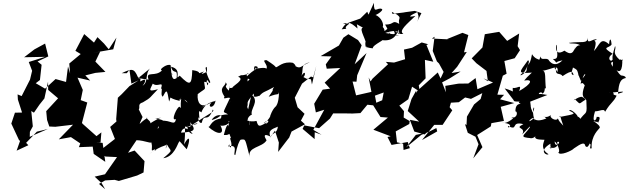

<svg xmlns="http://www.w3.org/2000/svg" viewBox="-20 -1022 4501 1375"><path d="M700 -1 706 -74 671 -47 571 -136 567 -142 605 -288 558 -305 573 -378 535 -466 626 -445 591 -482 663 -500 735 -507 663 -581 697 -652 648 -644 791 -669 814 -753 759 -669 725 -710 678 -756 653 -717 583 -778 520 -658 558 -635 476 -567 482 -496 467 -546 453 -435 378 -456 303 -387 236 -426 266 -449 278 -558 249 -582 326 -618 303 -710 226 -668 153 -612 304 -615 186 -578 210 -515 195 -452 135 -334 106 -346 108 -309 138 -216 87 -215 61 -137 117 -17 124 -14 99 57 183 18 167 1 244 -79 322 -98 193 -42 194 -78 215 -117 204 -227 223 -215 263 -273 298 -317 324 -437 325 -378 396 -318 311 -226 317 -163 333 -116 376 -114 503 -129 401 -24 488 -40 555 5 545 32 644 28 651 80 734 137 715 1 672 0Z M1266 -257C1252 -264 1197 -150 1241 -169C1228 -116 1205 -164 1134 -157C1125 -115 1097 -73 1116 -124C1109 -117 1129 -68 1159 -122C1179 -154 1132 -171 1092 -171C1164 -184 1141 -195 1044 -131C1089 -144 1001 -186 1037 -177C984 -153 960 -93 1001 -184L973 -240L950 -225C1007 -242 949 -272 1003 -289C1066 -325 1051 -323 1111 -383C1029 -360 1059 -385 1074 -423C1112 -393 1153 -449 1133 -387C1149 -395 1125 -339 1146 -330C1173 -381 1176 -387 1191 -295C1213 -341 1173 -321 1265 -300C1292 -351 1282 -339 1270 -305C1242 -303 1303 -329 1323 -287C1292 -310 1271 -362 1275 -244C1294 -274 1251 -203 1220 -173L1295 -229ZM733 270 801 266 831 274 962 235 1008 213 1015 132 944 56 897 72 972 -39C934 -6 956 -19 957 -18C1019 -17 1074 14 1060 -9C1082 33 1048 75 1088 46C1089 81 1128 17 1032 95C1166 -11 1167 47 1200 -22C1178 -16 1151 88 1178 15C1200 65 1229 45 1149 111C1227 102 1253 5 1260 -2C1267 -17 1260 -16 1317 47C1344 -18 1341 -67 1298 12C1306 -22 1305 -83 1305 -116C1360 -102 1344 -128 1342 -147C1385 -92 1378 -78 1278 -72C1273 -68 1292 -148 1360 -63C1306 -73 1327 -153 1323 -112C1419 -160 1403 -128 1358 -129C1485 -213 1520 -223 1504 -237C1466 -134 1443 -220 1425 -143C1398 -132 1395 -204 1408 -173C1401 -244 1408 -226 1422 -217C1455 -308 1539 -292 1524 -303C1513 -234 1456 -255 1497 -290C1404 -244 1396 -231 1466 -280C1421 -246 1389 -287 1396 -348C1464 -401 1448 -367 1442 -438C1428 -434 1490 -439 1465 -411C1453 -454 1466 -458 1477 -429C1503 -427 1463 -456 1452 -536C1469 -566 1459 -484 1462 -508C1426 -490 1411 -485 1441 -510C1370 -484 1446 -507 1357 -520C1353 -412 1342 -404 1267 -480C1223 -438 1293 -525 1205 -544C1223 -479 1254 -541 1245 -463C1211 -439 1208 -480 1202 -555C1177 -568 1127 -528 1133 -523C1149 -505 1191 -489 1218 -490C1149 -532 1123 -526 1143 -521C1095 -465 1019 -519 1044 -452C1023 -453 948 -467 951 -466C959 -443 1010 -499 1054 -531C1013 -488 1051 -422 986 -402C1004 -395 1044 -472 999 -446C961 -425 1010 -459 967 -471C940 -534 924 -532 852 -498H888L907 -522L921 -423L973 -447L907 -405L851 -347L824 -322L812 -169L814 -152L769 -113L803 -27L686 64L735 99L818 103L732 226L658 243L708 290L733 333L689 295Z M1750 -256C1763 -296 1731 -272 1797 -352C1799 -288 1807 -285 1796 -338C1799 -313 1859 -350 1835 -332C1867 -369 1870 -358 1943 -399C1916 -359 1958 -404 1904 -329C1985 -361 1968 -335 1978 -362C1977 -270 1950 -256 1960 -271C1968 -261 1942 -266 1916 -195C1919 -184 1882 -140 1868 -142C1926 -186 1897 -123 1871 -137C1870 -120 1819 -73 1892 -145C1838 -117 1831 -107 1817 -156C1769 -145 1731 -165 1757 -164C1738 -137 1740 -97 1768 -157C1766 -85 1760 -162 1771 -147C1726 -167 1787 -211 1784 -197C1768 -245 1843 -293 1781 -345L1757 -239ZM2207 -454C2153 -466 2204 -444 2153 -470C2174 -490 2165 -531 2129 -462C2167 -515 2116 -557 2199 -576C2124 -549 2141 -516 2069 -564C2075 -496 2055 -560 2060 -469C2100 -527 2112 -548 2078 -572C2006 -585 1974 -543 1956 -540C1943 -560 1886 -591 1891 -591C1843 -595 1904 -559 1888 -530C1866 -549 1795 -513 1810 -549C1854 -535 1798 -534 1736 -462C1829 -440 1769 -470 1835 -482C1779 -514 1805 -563 1809 -543C1813 -547 1797 -499 1814 -542C1764 -449 1783 -464 1711 -398C1804 -451 1738 -410 1756 -462C1769 -431 1725 -506 1762 -495C1697 -472 1721 -495 1685 -472C1743 -454 1638 -402 1647 -396C1603 -374 1640 -444 1618 -373C1571 -422 1622 -399 1596 -433C1596 -400 1541 -400 1588 -330C1566 -292 1655 -361 1624 -284C1626 -300 1649 -325 1625 -316C1569 -194 1574 -230 1613 -203C1536 -200 1571 -183 1496 -162C1516 -204 1585 -210 1560 -173C1478 -160 1487 -96 1467 -118C1538 -51 1597 -55 1557 -126C1560 -113 1633 -128 1616 -156C1664 -134 1605 -187 1620 -115C1606 -162 1583 -53 1583 -55C1640 -51 1611 -87 1634 -34C1615 -37 1654 10 1629 35C1613 3 1630 0 1614 27C1697 5 1641 91 1665 88C1678 24 1695 -20 1705 -22C1742 -25 1733 -33 1769 104C1748 28 1858 36 1889 -17C1871 -46 1865 -69 1915 -45C1902 -85 1919 -95 1970 -115C1965 -62 1925 -71 1913 -35L1949 -86L1977 -1L1972 66L2050 -36L2047 -27L2068 -80L2164 -132L2135 -158L2161 -207L2111 -254L2091 -322L2143 -423L2207 -474L2223 -468L2245 -550L2214 -417Z M2822 -918C2860 -889 2829 -897 2839 -851C2784 -883 2808 -845 2738 -846C2781 -779 2744 -766 2835 -769C2833 -777 2741 -756 2768 -826C2710 -783 2750 -799 2721 -829C2732 -850 2706 -911 2653 -919C2646 -892 2736 -948 2714 -958C2682 -972 2656 -916 2658 -1002L2619 -917L2610 -938L2560 -889L2466 -856L2436 -855C2472 -841 2466 -864 2482 -853C2419 -808 2500 -821 2427 -812C2465 -873 2480 -872 2540 -818C2538 -859 2519 -854 2579 -824C2545 -815 2611 -731 2607 -676C2655 -793 2579 -749 2600 -685C2643 -735 2546 -683 2650 -676C2645 -702 2766 -748 2703 -737C2804 -715 2828 -790 2834 -810C2848 -756 2834 -784 2798 -808C2811 -774 2822 -771 2739 -786C2860 -827 2797 -753 2879 -837C2813 -796 2822 -774 2869 -779C2832 -801 2894 -849 2955 -908C2925 -902 2881 -895 2970 -936C2968 -920 2989 -911 2967 -866L2998 -928L2950 -944L2884 -935L2867 -932L2790 -923L2786 -937ZM2823 -3 2814 -81 2911 -134 2914 -155 2871 -180 2873 -226 2815 -295 2822 -253 2904 -311 2931 -401 2986 -366 2979 -411 3028 -461 3023 -593 3083 -580 3034 -700 3047 -705 3000 -718 2931 -680 2873 -667 2881 -598 2802 -574 2743 -579 2759 -562 2648 -459 2634 -439 2620 -467 2640 -364 2530 -339 2505 -438 2533 -437 2538 -483 2605 -642 2520 -562 2570 -698 2544 -735 2475 -777 2439 -752 2407 -696 2276 -620 2354 -618 2313 -561 2320 -530 2417 -535 2305 -430 2344 -387 2291 -380 2230 -279 2242 -217 2302 -236 2224 -92 2283 -57 2234 -75 2233 -26 2147 -99 2159 -124 2265 -104 2343 -173 2366 -210H2444L2504 -209L2561 -212L2611 -272L2679 -265L2665 -337L2778 -378L2735 -396L2717 -304L2648 -275L2705 -184L2758 -180L2654 -93L2778 -46L2755 -41L2784 16L2900 -5L2915 39L2870 52L2867 7Z M3169 -283 3183 -285 3266 -290 3311 -324 3353 -314 3434 -355 3422 -313 3375 -274 3324 -187 3321 -127 3310 -133 3330 -71 3385 -43 3407 11 3369 112 3435 32 3397 -55 3495 -117 3499 -140 3589 -156 3566 -257 3663 -284 3561 -311 3590 -343 3542 -344 3581 -480 3608 -494 3592 -585 3666 -605 3704 -663 3687 -691 3698 -782 3612 -729 3555 -794 3452 -777 3435 -682 3358 -604 3392 -569 3464 -514 3474 -440 3442 -461 3511 -431 3399 -383 3386 -463 3334 -424 3263 -423 3169 -407 3173 -361 3146 -432 3201 -461 3279 -510 3214 -499 3254 -544 3323 -650 3303 -647 3334 -771 3292 -787 3181 -742 3196 -740 3073 -746 3092 -759 3079 -657 3109 -582 3124 -567 3157 -507 3135 -460 3115 -503 2971 -374 2960 -357 2961 -374 2927 -313 2900 -227 2982 -151 2915 -164 2947 -80 3021 -59 3035 -72 2958 -56 2889 33 2997 -56 3051 -78 3105 -105 3111 -81 3002 -19 3090 -128H3150L3219 -232L3200 -254L3210 -289L3181 -324Z M3855 -349C3815 -343 3862 -375 3862 -352C3891 -357 3874 -412 3890 -385C3880 -453 3894 -522 3862 -514C3941 -528 3981 -566 3973 -506C3923 -579 3927 -540 3961 -537C3957 -471 3987 -508 4009 -477C4084 -528 4081 -503 4088 -484C4048 -491 4106 -545 4075 -570C4021 -553 4042 -560 4064 -548C4137 -512 4100 -530 4140 -443C4166 -461 4135 -462 4190 -517C4113 -465 4119 -537 4122 -481C4224 -507 4137 -476 4139 -420C4158 -449 4173 -380 4173 -426C4162 -392 4132 -331 4178 -311C4118 -277 4144 -268 4096 -312C4070 -285 4120 -333 4148 -328C4174 -315 4181 -297 4179 -307C4185 -195 4180 -227 4143 -180C4121 -156 4154 -170 4115 -189C4122 -193 4065 -249 4056 -230C4106 -205 4106 -207 3987 -184C3994 -206 3991 -181 4014 -122C3993 -144 3983 -154 3975 -174C3964 -149 3909 -180 3926 -199C3879 -161 3850 -212 3893 -174C3806 -137 3797 -188 3800 -172C3729 -116 3809 -215 3809 -158C3775 -264 3826 -275 3795 -216C3772 -269 3778 -281 3784 -238L3777 -294L3900 -342ZM3681 -349C3683 -312 3687 -354 3682 -353C3645 -290 3652 -296 3704 -294C3673 -289 3737 -262 3759 -263C3734 -272 3671 -306 3671 -224C3685 -229 3694 -179 3640 -176C3693 -205 3617 -129 3576 -143C3677 -137 3613 -89 3618 -120C3696 -80 3633 -157 3728 -133C3656 -96 3753 -115 3719 -59C3762 -103 3784 -130 3773 -107C3731 -48 3691 -40 3788 -32C3748 -45 3799 -9 3824 -62C3795 -28 3824 -22 3873 -21C3897 -30 3830 34 3908 82C3897 95 3831 61 3922 7C3918 41 3943 61 3914 30C3932 45 3984 39 3970 -5C4009 -17 3955 49 3952 -9C3975 6 3995 70 3978 69C3987 98 4079 56 4090 41C4141 6 4167 -8 4172 24C4199 53 4208 -34 4202 11C4223 1 4191 52 4217 40C4211 -52 4271 -98 4271 -102C4287 -112 4258 -138 4228 -156C4280 -137 4251 -165 4263 -142C4295 -206 4249 -176 4252 -188C4259 -163 4210 -125 4242 -228C4244 -207 4252 -242 4202 -230C4260 -208 4305 -256 4313 -221C4359 -297 4370 -284 4396 -337C4352 -351 4395 -337 4357 -377C4367 -350 4339 -364 4318 -364C4380 -355 4403 -366 4403 -363C4468 -371 4439 -359 4406 -351C4411 -432 4426 -457 4461 -463C4464 -481 4419 -483 4428 -481C4402 -502 4396 -526 4385 -534C4416 -488 4441 -517 4436 -601C4450 -571 4430 -604 4417 -594C4357 -649 4397 -662 4385 -693C4351 -581 4375 -618 4368 -544C4334 -595 4392 -566 4365 -595C4360 -572 4317 -604 4368 -637C4280 -691 4342 -673 4360 -704C4353 -771 4342 -724 4342 -705C4280 -758 4279 -706 4233 -656C4274 -772 4197 -707 4255 -740C4222 -747 4183 -696 4190 -753C4185 -705 4148 -728 4054 -715C4066 -705 4102 -718 4136 -698C4094 -701 4086 -627 4097 -685C4079 -597 4018 -670 4020 -658C3945 -612 3962 -711 3969 -700C3964 -646 3990 -594 3939 -600C3995 -553 3922 -574 4008 -590C3941 -522 3902 -604 3910 -592C3892 -614 3850 -582 3853 -621C3852 -601 3862 -651 3831 -565C3897 -609 3827 -571 3790 -634C3772 -533 3761 -591 3750 -513C3711 -471 3685 -477 3735 -507C3775 -574 3771 -592 3760 -589C3699 -504 3680 -494 3789 -502C3733 -452 3728 -433 3734 -445C3797 -457 3792 -424 3698 -370C3720 -428 3684 -384 3652 -393C3649 -352 3672 -367 3594 -389L3662 -300Z"/></svg>

Font: Hussar Lance
Style: Italic
Weight: 700
Foundry: Cannot Into Space Fonts, PlusOne Fonts
Version: Version 2.27